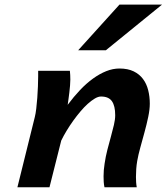

<svg xmlns="http://www.w3.org/2000/svg" viewBox="-20 -793 706 813"><path d="M422.4 0Q419.9 -11.2 419.2 -22.9Q418.5 -34.7 418.5 -46.4Q418.5 -72.8 422.9 -100.1Q427.2 -129.9 434.8 -159.2Q442.4 -188.5 449.7 -214.8Q457 -241.2 462.4 -264.2Q467.8 -287.1 467.8 -305.2Q467.8 -344.7 453.9 -364.5Q439.9 -384.3 407.7 -384.3Q396 -384.3 381.8 -376Q367.7 -367.7 352.1 -353.8Q336.4 -339.8 320.6 -321Q304.7 -302.2 289.8 -281.5Q274.9 -260.7 262 -239.3Q249 -217.8 239.3 -197.8L189.5 0H53.7L127.4 -297.4Q130.9 -311 133.5 -332.8Q136.2 -354.5 137.9 -378.7Q139.6 -402.8 140.6 -426.8Q141.6 -450.7 141.6 -469.7V-493.2H275.9Q276.9 -484.9 277.3 -475.6Q277.8 -466.3 277.8 -455.6Q277.8 -444.8 276.6 -430.7Q275.4 -416.5 273.7 -401.9Q272 -387.2 270 -373.3Q268.1 -359.4 266.6 -349.1Q292 -383.3 319.1 -411.9Q346.2 -440.4 374 -460.4Q401.9 -480.5 429.9 -491.7Q458 -502.9 485.8 -502.9Q521 -502.9 545.7 -491Q570.3 -479 585.4 -458.7Q600.6 -438.5 607.4 -411.4Q614.3 -384.3 614.3 -354Q614.3 -329.6 607.7 -298.1Q601.1 -266.6 592 -233.4Q583 -200.2 574.2 -168.5Q565.4 -136.7 561 -111.3Q558.1 -94.2 556.9 -77.6Q555.7 -61 555.7 -43.9Q555.7 -32.7 556.4 -21.7Q557.1 -10.7 559.1 0ZM666 -773.4 428.2 -580.1H311L485.8 -773.4Z"/></svg>

Font: Andika New Basic
Style: Bold Italic
Weight: 700
Italic angle: -14°
Designer: Victor Gaultney, Annie Olsen, Pablo Ugerman
Foundry: SIL International
Version: Version 5.500